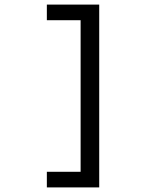

<svg xmlns="http://www.w3.org/2000/svg" viewBox="-20 -719 690 836"><path d="M412 97H331V-699H412ZM387 97H184V29H387ZM387 -631H184V-699H387Z"/></svg>

Font: Azeret Mono Light
Style: Regular
Weight: 300
Designer: Martin Vácha
Foundry: Displaay
Version: Version 1.002